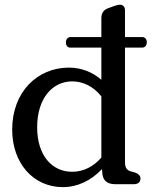

<svg xmlns="http://www.w3.org/2000/svg" viewBox="-20 -756 645 788"><path d="M493 -604V-714C493 -727 485.5 -736.5 473.5 -736.5C463.5 -736.5 456.5 -734.5 443.5 -729.5L422 -721.5C407 -716 396 -703 396 -682V-604H269.5C258.5 -604 250.5 -595 250.5 -582C250.5 -569 257 -560.5 269 -560.5H396V-428.5C360 -460 313.5 -478.5 263 -478.5C133.5 -478.5 30 -379 30 -224C30 -86.5 116.5 12 238 12C298.5 12 354 -15 398.5 -62L399.5 -52C399.5 -17 418.5 0 452.5 0H529C546.5 0 556.5 -8.5 556.5 -23C556.5 -35 549 -42 535.5 -47.5L517 -52.5C502 -57 493 -66.5 493 -89.5V-560.5H563C574.5 -560.5 582.5 -569 582.5 -582.5C582.5 -595 575.5 -604 563 -604ZM276 -51C193.5 -51 132.5 -118 132.5 -233.5C132.5 -353 195.5 -422 276.5 -422C321 -422 363.5 -401 396 -360.5V-109.5C363.5 -72 322.5 -51 276 -51Z"/></svg>

Font: dr Title
Style: Regular
Weight: 400
Version: Version 1.000;hotconv 1.0.109;makeotfexe 2.5.65596